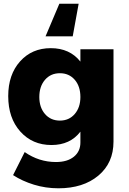

<svg xmlns="http://www.w3.org/2000/svg" viewBox="-20 -804 688 1025"><path d="M399.9 -784.2 368.2 -609.9H223.1L296.9 -784.2ZM409.2 -541H585.9V-47.9Q585.9 65.9 505.1 133.5Q424.3 201.2 292 201.2Q223.6 201.2 161.1 181.9Q98.6 162.6 49.8 130.9L111.8 7.8Q188 61 278.8 61Q339.4 61 374.3 32.7Q409.2 4.4 409.2 -43V-101.1Q354.5 -29.8 254.9 -29.8Q152.8 -29.8 88.4 -101.8Q23.9 -173.8 23.9 -291Q23.9 -405.8 87.2 -476.3Q150.4 -546.9 251 -546.9Q352.5 -546.9 409.2 -475.1ZM299.8 -160.2Q348.6 -160.2 378.9 -195.3Q409.2 -230.5 409.2 -286.1Q409.2 -343.3 378.9 -378.2Q348.6 -413.1 299.8 -413.1Q250.5 -413.1 220.2 -377.9Q189.9 -342.8 189.9 -286.1Q189.9 -230.5 220.2 -195.3Q250.5 -160.2 299.8 -160.2Z"/></svg>

Font: Montserrat-Arabic
Style: Bold
Weight: 700
Designer: Mohamed Gaber
Foundry: Kief Type Foundry
Version: Version 5.008;PS 005.008;hotconv 1.0.88;makeotf.lib2.5.64775